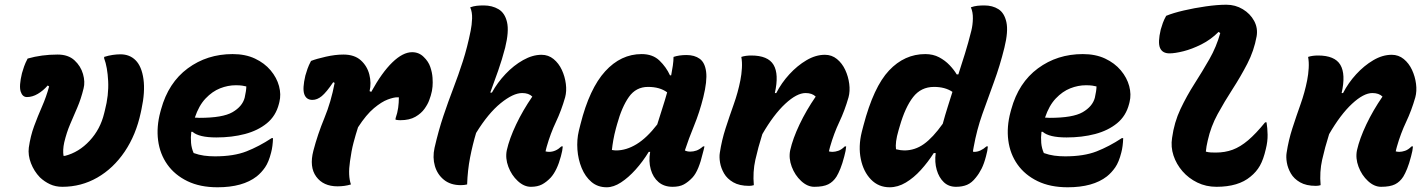

<svg xmlns="http://www.w3.org/2000/svg" viewBox="-20 -781 6040 813"><path d="M97 -533Q156 -550 224 -550Q269 -550 295.5 -525.5Q322 -501 331.5 -467.5Q341 -434 334 -407Q323 -362 307.5 -326Q292 -290 277 -255Q262 -220 252 -178Q245 -146 249 -121H255Q314 -136 359.5 -185Q405 -234 421 -301L424 -313Q441 -378 438 -437.5Q435 -497 421 -534V-540Q440 -546 457.5 -548.5Q475 -551 490 -551Q529 -551 554 -526Q580 -500 587.5 -446Q595 -392 579 -318L576 -304Q556 -210 508 -139Q460 -68 392 -29Q324 10 244 10Q215 10 191.5 -1Q168 -12 149 -30Q124 -56 111 -90Q98 -124 102 -156Q109 -205 124.5 -247Q140 -289 158 -330Q176 -371 188 -415L182 -419Q163 -397 140 -383.5Q117 -370 94 -370Q75 -370 67.5 -393.5Q60 -417 73 -471Q77 -485 82 -499.5Q87 -514 97 -533Z M965 -552Q1019 -552 1059.5 -533Q1100 -514 1126 -483Q1152 -452 1161.5 -416.5Q1171 -381 1163 -349L1161 -341Q1148 -290 1110 -259Q1072 -228 1017 -213.5Q962 -199 896 -199Q822 -199 795 -223H790Q787 -199 789 -176Q791 -153 800 -133Q822 -125 844 -122Q866 -119 890 -119Q970 -119 1023.5 -140Q1077 -161 1130 -196H1136Q1135 -161 1128 -135Q1118 -95 1102.5 -72.5Q1087 -50 1067 -34Q1008 12 901 12Q827 12 773.5 -14Q720 -40 688.5 -84.5Q657 -129 649.5 -186.5Q642 -244 659 -307L662 -318Q693 -431 775 -491.5Q857 -552 965 -552ZM978 -420Q945 -420 912 -407Q879 -394 850.5 -364Q822 -334 805 -283Q816 -282 825 -282Q923 -282 964.5 -306Q1006 -330 1016 -367Q1023 -398 1023 -415Q1015 -417 1005 -418.5Q995 -420 978 -420Z M1297 -523Q1320 -532 1360 -541Q1400 -550 1434 -550Q1481 -550 1508 -525.5Q1535 -501 1544 -465Q1553 -429 1545 -395L1552 -392Q1597 -474 1641.5 -517Q1686 -560 1725 -560Q1754 -560 1774 -540Q1794 -521 1802 -497.5Q1810 -474 1811.5 -452Q1813 -430 1811.5 -414.5Q1810 -399 1809 -396L1804 -376Q1803 -373 1797.5 -357Q1792 -341 1778 -321Q1764 -301 1739 -286.5Q1714 -272 1675 -272Q1670 -272 1665.5 -272.5Q1661 -273 1655 -274V-280Q1663 -303 1666 -324.5Q1669 -346 1669 -369H1662Q1647 -369 1621.5 -359.5Q1596 -350 1563.5 -323Q1531 -296 1496 -242Q1486 -211 1477 -177Q1468 -143 1462 -98Q1453 -37 1466 0Q1440 8 1409 8Q1349 8 1319 -33Q1289 -74 1307 -143Q1325 -212 1353.5 -281Q1382 -350 1397 -430L1391 -433Q1362 -390 1342.5 -374Q1323 -358 1303 -358Q1277 -358 1268.5 -382Q1260 -406 1273 -461Q1277 -475 1282 -489.5Q1287 -504 1297 -523Z M2273 -549Q2302 -549 2324 -531Q2346 -513 2359 -485Q2372 -457 2376 -426Q2380 -395 2373 -369Q2357 -313 2334 -264.5Q2311 -216 2295 -160Q2294 -156 2292.5 -150.5Q2291 -145 2290 -140Q2294 -139 2297.5 -138.5Q2301 -138 2305 -138Q2333 -138 2357 -161H2363Q2362 -144 2355 -119Q2339 -59 2312 -29Q2294 -10 2275 0Q2256 10 2228 10Q2199 10 2172.5 -14.5Q2146 -39 2132.5 -75Q2119 -111 2126 -145Q2137 -194 2165.5 -254Q2194 -314 2234 -372Q2219 -387 2191 -387Q2153 -387 2100 -344Q2047 -301 1996 -218Q1981 -168 1970.5 -114Q1960 -60 1958 0Q1946 3 1931 3Q1888 3 1860 -19.5Q1832 -42 1821.5 -78Q1811 -114 1820 -155Q1837 -229 1857.5 -290Q1878 -351 1899.5 -407Q1921 -463 1940 -522Q1959 -581 1973 -651Q1978 -675 1979 -702.5Q1980 -730 1971 -750Q1985 -755 1998.5 -756.5Q2012 -758 2028 -758Q2064 -758 2091 -742Q2118 -726 2127 -687Q2136 -648 2119 -579Q2106 -529 2089.5 -482Q2073 -435 2056 -389H2063Q2086 -431 2120.5 -467.5Q2155 -504 2195 -526.5Q2235 -549 2273 -549Z M2697 -552Q2744 -552 2772.5 -524.5Q2801 -497 2817 -462H2822Q2826 -482 2829 -503Q2832 -524 2832 -540Q2856 -548 2887 -548Q2921 -548 2943 -532Q2965 -516 2970 -477Q2975 -438 2958 -369Q2942 -305 2919 -249Q2896 -193 2880 -144Q2889 -139 2903 -139Q2916 -139 2929 -143.5Q2942 -148 2957 -161H2963Q2962 -154 2959.5 -146Q2957 -138 2955 -129Q2948 -98 2937 -71Q2926 -44 2912 -29Q2894 -10 2875.5 0Q2857 10 2828 10Q2792 10 2768.5 -10Q2745 -30 2735.5 -64Q2726 -98 2733 -138H2727Q2702 -97 2671.5 -63Q2641 -29 2609.5 -8.5Q2578 12 2549 12Q2511 12 2484.5 -10.5Q2458 -33 2443 -69.5Q2428 -106 2425 -147.5Q2422 -189 2431 -227L2438 -255Q2476 -406 2542.5 -479Q2609 -552 2697 -552ZM2571 -146Q2576 -145 2580.5 -144.5Q2585 -144 2589 -144Q2632 -144 2675.5 -170.5Q2719 -197 2763 -254Q2773 -287 2784 -320.5Q2795 -354 2805 -390Q2774 -413 2724 -413Q2673 -413 2643 -370.5Q2613 -328 2593 -255L2588 -237Q2581 -211 2577 -188Q2573 -165 2571 -146Z M3119 -540Q3137 -546 3161 -546Q3232 -546 3255.5 -506.5Q3279 -467 3261 -387H3267Q3289 -430 3322.5 -466.5Q3356 -503 3395 -526Q3434 -549 3473 -549Q3502 -549 3524 -531Q3546 -513 3559 -485Q3572 -457 3576 -426Q3580 -395 3573 -369Q3557 -313 3534 -264.5Q3511 -216 3495 -160Q3494 -156 3492.5 -150.5Q3491 -145 3490 -140Q3494 -139 3497.5 -138.5Q3501 -138 3505 -138Q3516 -138 3529.5 -142.5Q3543 -147 3557 -161H3563Q3562 -144 3555 -119Q3547 -88 3538.5 -67Q3530 -46 3522 -33Q3508 -11 3487 -0.5Q3466 10 3428 10Q3399 10 3372.5 -14.5Q3346 -39 3332.5 -75Q3319 -111 3326 -145Q3337 -194 3365.5 -254Q3394 -314 3434 -372Q3419 -387 3391 -387Q3354 -387 3305 -341.5Q3256 -296 3208 -213Q3190 -156 3178.5 -104.5Q3167 -53 3172 3Q3163 6 3152 6Q3111 6 3085 -9Q3059 -24 3046 -46.5Q3033 -69 3029 -92.5Q3025 -116 3028 -134Q3036 -187 3052.5 -238Q3069 -289 3087 -339.5Q3105 -390 3115 -441Q3120 -466 3121.5 -492.5Q3123 -519 3119 -540Z M3898 -552Q3931 -552 3956.5 -538.5Q3982 -525 4001 -505Q4020 -485 4031 -466H4038Q4052 -509 4066 -554Q4080 -599 4093 -651Q4099 -675 4099.5 -702.5Q4100 -730 4091 -750Q4105 -755 4118.5 -756.5Q4132 -758 4148 -758Q4183 -758 4208 -742Q4233 -726 4241.5 -687Q4250 -648 4233 -579Q4214 -502 4188.5 -433Q4163 -364 4139.5 -297.5Q4116 -231 4103 -159Q4101 -149 4100.5 -145Q4100 -141 4100 -139Q4102 -138 4106 -138Q4131 -138 4157 -161H4163Q4162 -144 4155 -119Q4147 -88 4136.5 -67Q4126 -46 4112 -29Q4095 -7 4075 1.5Q4055 10 4028 10Q3997 10 3976.5 -9.5Q3956 -29 3946.5 -61.5Q3937 -94 3942 -133H3934Q3909 -94 3879 -61Q3849 -28 3815.5 -8Q3782 12 3747 12Q3700 12 3668 -21Q3636 -54 3625 -107.5Q3614 -161 3629 -222L3636 -249Q3679 -413 3744.5 -482.5Q3810 -552 3898 -552ZM3774 -149Q3794 -144 3809 -144Q3854 -144 3892 -171Q3930 -198 3972 -257Q3982 -294 3992.5 -327Q4003 -360 4013 -392Q3982 -413 3935 -413Q3880 -413 3846.5 -370Q3813 -327 3790 -247L3785 -230Q3777 -203 3774.5 -183Q3772 -163 3774 -149Z M4565 -552Q4619 -552 4659.5 -533Q4700 -514 4726 -483Q4752 -452 4761.5 -416.5Q4771 -381 4763 -349L4761 -341Q4748 -290 4710 -259Q4672 -228 4617 -213.5Q4562 -199 4496 -199Q4422 -199 4395 -223H4390Q4387 -199 4389 -176Q4391 -153 4400 -133Q4422 -125 4444 -122Q4466 -119 4490 -119Q4570 -119 4623.5 -140Q4677 -161 4730 -196H4736Q4735 -161 4728 -135Q4718 -95 4702.5 -72.5Q4687 -50 4667 -34Q4608 12 4501 12Q4427 12 4373.5 -14Q4320 -40 4288.5 -84.5Q4257 -129 4249.5 -186.5Q4242 -244 4259 -307L4262 -318Q4293 -431 4375 -491.5Q4457 -552 4565 -552ZM4578 -420Q4545 -420 4512 -407Q4479 -394 4450.5 -364Q4422 -334 4405 -283Q4416 -282 4425 -282Q4523 -282 4564.5 -306Q4606 -330 4616 -367Q4623 -398 4623 -415Q4615 -417 4605 -418.5Q4595 -420 4578 -420Z M4918 -714Q4947 -726 4992 -736.5Q5037 -747 5086 -754Q5135 -761 5173 -761Q5211 -761 5242.5 -742Q5274 -723 5290.5 -692.5Q5307 -662 5301 -627Q5290 -566 5261.5 -511Q5233 -456 5199 -403.5Q5165 -351 5136 -298Q5107 -245 5094 -186Q5091 -174 5089 -162Q5087 -150 5086 -139Q5096 -136 5107 -135.5Q5118 -135 5128 -135Q5167 -135 5199.5 -147Q5232 -159 5265 -187Q5298 -215 5337 -263H5343Q5347 -239 5347.5 -210.5Q5348 -182 5340 -150Q5330 -106 5315 -79.5Q5300 -53 5275 -33Q5224 10 5131 10Q5087 10 5050 -8Q5013 -26 4987 -56Q4961 -86 4949 -122.5Q4937 -159 4943 -197Q4952 -263 4978.5 -319Q5005 -375 5038 -426.5Q5071 -478 5101 -530.5Q5131 -583 5147 -641L5140 -646Q5107 -613 5067 -593Q5027 -573 4991 -564Q4955 -555 4932 -555Q4902 -555 4892 -578Q4882 -601 4895 -656Q4899 -670 4904 -684Q4909 -698 4918 -714Z M5519 -540Q5537 -546 5561 -546Q5632 -546 5655.5 -506.5Q5679 -467 5661 -387H5667Q5689 -430 5722.5 -466.5Q5756 -503 5795 -526Q5834 -549 5873 -549Q5902 -549 5924 -531Q5946 -513 5959 -485Q5972 -457 5976 -426Q5980 -395 5973 -369Q5957 -313 5934 -264.5Q5911 -216 5895 -160Q5894 -156 5892.5 -150.5Q5891 -145 5890 -140Q5894 -139 5897.5 -138.5Q5901 -138 5905 -138Q5916 -138 5929.5 -142.5Q5943 -147 5957 -161H5963Q5962 -144 5955 -119Q5947 -88 5938.5 -67Q5930 -46 5922 -33Q5908 -11 5887 -0.5Q5866 10 5828 10Q5799 10 5772.5 -14.5Q5746 -39 5732.5 -75Q5719 -111 5726 -145Q5737 -194 5765.5 -254Q5794 -314 5834 -372Q5819 -387 5791 -387Q5754 -387 5705 -341.5Q5656 -296 5608 -213Q5590 -156 5578.5 -104.5Q5567 -53 5572 3Q5563 6 5552 6Q5511 6 5485 -9Q5459 -24 5446 -46.5Q5433 -69 5429 -92.5Q5425 -116 5428 -134Q5436 -187 5452.5 -238Q5469 -289 5487 -339.5Q5505 -390 5515 -441Q5520 -466 5521.5 -492.5Q5523 -519 5519 -540Z"/></svg>

Font: Recursive Mn Csl St XBd
Style: Italic
Weight: 800
Italic angle: -15°
Monospace: yes
Version: Version 1.079;hotconv 1.0.112;makeotfexe 2.5.65598; ttfautoh